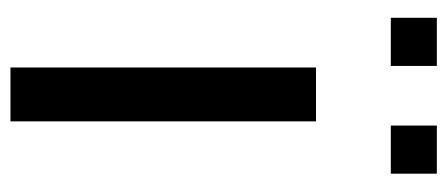

<svg xmlns="http://www.w3.org/2000/svg" viewBox="-264 -591 855 367"><g transform="rotate(90 163.5 -407.5)"><path d="M14 -727H106V-815H14ZM220 -727H312V-815H220ZM109 0H212V-584H109Z"/></g></svg>

Font: Saira UNSAM Medium SC
Style: Regular
Weight: 500
Designer: Hector Gatti with collaboration of the Omnibus-Type team
Foundry: Omnibus-Type
Version: Version 1.072;PS 001.072;hotconv 1.0.88;makeotf.lib2.5.64775